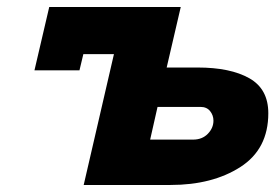

<svg xmlns="http://www.w3.org/2000/svg" viewBox="-20 -526 783 546"><path d="M542 -334Q635 -334 689 -303.5Q743 -273 743 -204Q743 -102 663.5 -51Q584 0 465 0H218L304 -372H217L206 -326H78L120 -506H494L454 -334ZM407 -129H529Q555 -129 571 -145.5Q587 -162 587 -183Q587 -198 577.5 -210Q568 -222 550 -222H428Z"/></svg>

Font: Arvo
Style: Bold Italic
Weight: 700
Italic angle: -13°
Designer: Anton Koovit (Cyrillic Expansion: Cyreal)
Foundry: Anton Koovit, Yassin Baggar
Version: Version 3.000